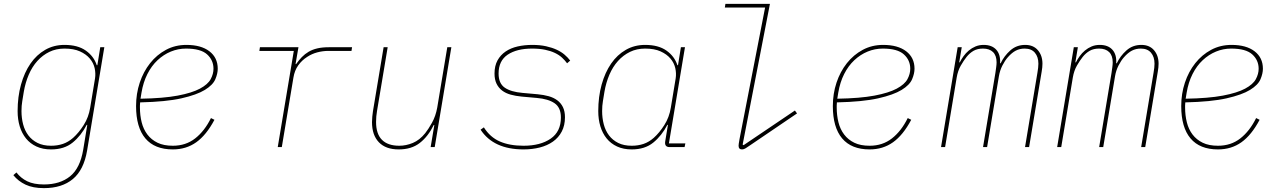

<svg xmlns="http://www.w3.org/2000/svg" viewBox="-20 -760 6640 992"><path d="M207 212Q150 212 112 194Q74 176 49 145L65 131Q87 160 120.5 176.5Q154 193 207 193Q290 193 342 151Q394 109 410 13L431 -115H428Q399 -59 355.5 -23.5Q312 12 244 12Q201 12 168.5 -3Q136 -18 114.5 -44.5Q93 -71 82 -107Q71 -143 71 -186Q71 -260 88.5 -323Q106 -386 137.5 -431.5Q169 -477 213.5 -502.5Q258 -528 313 -528Q382 -528 423.5 -498.5Q465 -469 480 -423H483L498 -516H519L430 18Q413 118 356.5 165Q300 212 207 212ZM244 -7Q277 -7 305 -16.5Q333 -26 358 -48Q387 -74 412.5 -114Q438 -154 446 -204L471 -355Q475 -381 469 -408Q463 -435 444 -457.5Q425 -480 393 -494.5Q361 -509 313 -509Q270 -509 235 -492Q200 -475 173 -445Q146 -415 128.5 -374Q111 -333 103 -286L95 -237Q91 -214 91 -186Q91 -150 99.5 -117.5Q108 -85 126.5 -60.5Q145 -36 174 -21.5Q203 -7 244 -7Z M873 12Q779 12 731 -45Q683 -102 683 -212Q683 -276 702 -333Q721 -390 755.5 -433.5Q790 -477 837.5 -502.5Q885 -528 943 -528Q1019 -528 1062 -495Q1105 -462 1105 -405Q1105 -380 1092.5 -350.5Q1080 -321 1038.5 -295.5Q997 -270 917.5 -252Q838 -234 704 -231Q703 -223 703 -214.5Q703 -206 703 -205Q703 -164 712 -128Q721 -92 741.5 -65Q762 -38 794 -22.5Q826 -7 873 -7Q940 -7 988.5 -45Q1037 -83 1070 -150L1088 -141Q1046 -62 994 -25Q942 12 873 12ZM941 -509Q900 -509 862.5 -493.5Q825 -478 794 -449Q763 -420 741.5 -377.5Q720 -335 711 -281L706 -250Q824 -252 898 -266Q972 -280 1013 -302Q1054 -324 1068.5 -351Q1083 -378 1083 -405Q1083 -449 1050 -479Q1017 -509 941 -509Z M1415 0 1498 -497H1320L1323 -516H1522L1507 -429H1510Q1524 -449 1539.5 -465Q1555 -481 1574.5 -492.5Q1594 -504 1619.5 -510Q1645 -516 1680 -516H1799L1796 -497H1677Q1648 -497 1619.5 -489.5Q1591 -482 1567 -466Q1540 -449 1521 -422.5Q1502 -396 1496 -359L1436 0Z M2224 -114H2221Q2192 -55 2149 -21.5Q2106 12 2040 12Q1973 12 1937.5 -25Q1902 -62 1902 -129Q1902 -143 1903.5 -157.5Q1905 -172 1907 -186L1962 -516H1983L1928 -187Q1923 -159 1923 -130Q1923 -68 1953.5 -37.5Q1984 -7 2043 -7Q2078 -7 2113 -21.5Q2148 -36 2177 -72Q2193 -92 2212 -126Q2231 -160 2239 -204L2291 -516H2312L2226 0H2205Z M2685 12Q2530 12 2463 -90L2480 -102Q2512 -51 2562.5 -29Q2613 -7 2685 -7Q2772 -7 2825 -43.5Q2878 -80 2878 -153Q2878 -204 2845.5 -226.5Q2813 -249 2753 -254L2675 -261Q2644 -264 2618.5 -271Q2593 -278 2574.5 -292Q2556 -306 2545.5 -327.5Q2535 -349 2535 -380Q2535 -420 2550.5 -448Q2566 -476 2592.5 -494Q2619 -512 2654.5 -520Q2690 -528 2730 -528Q2770 -528 2801.5 -521Q2833 -514 2856.5 -503Q2880 -492 2897 -477.5Q2914 -463 2926 -447L2910 -433Q2899 -448 2884 -462Q2869 -476 2847 -486.5Q2825 -497 2796 -503Q2767 -509 2729 -509Q2650 -509 2603 -477.5Q2556 -446 2556 -380Q2556 -329 2588 -307Q2620 -285 2680 -280L2758 -273Q2789 -270 2814.5 -263Q2840 -256 2859 -242Q2878 -228 2888.5 -206.5Q2899 -185 2899 -154Q2899 -112 2882.5 -80.5Q2866 -49 2837 -28.5Q2808 -8 2769 2Q2730 12 2685 12Z M3244 12Q3201 12 3168.5 -3Q3136 -18 3114.5 -44.5Q3093 -71 3082 -107Q3071 -143 3071 -186Q3071 -260 3088.5 -323Q3106 -386 3137.5 -431.5Q3169 -477 3213.5 -502.5Q3258 -528 3313 -528Q3382 -528 3423.5 -498.5Q3465 -469 3480 -423H3483L3498 -516H3519L3436 -19H3521L3517 0H3440Q3412 0 3417 -30L3431 -115H3428Q3399 -59 3355.5 -23.5Q3312 12 3244 12ZM3244 -7Q3277 -7 3305 -16.5Q3333 -26 3358 -48Q3387 -74 3412.5 -114Q3438 -154 3446 -204L3471 -355Q3475 -381 3469 -408Q3463 -435 3444 -457.5Q3425 -480 3393 -494.5Q3361 -509 3313 -509Q3270 -509 3235 -492Q3200 -475 3173 -445Q3146 -415 3128.5 -374Q3111 -333 3103 -286L3095 -237Q3091 -214 3091 -186Q3091 -150 3099.5 -117.5Q3108 -85 3126.5 -60.5Q3145 -36 3174 -21.5Q3203 -7 3244 -7Z M3814 12Q3796 12 3796 -7Q3796 -10 3797 -18Q3798 -26 3801 -42L3933 -721H3725L3728 -740H3958L3817 -13L3822 -10L4087 -189L4098 -174L3855 -9Q3842 0 3832.5 6Q3823 12 3814 12Z M4473 12Q4379 12 4331 -45Q4283 -102 4283 -212Q4283 -276 4302 -333Q4321 -390 4355.5 -433.5Q4390 -477 4437.5 -502.5Q4485 -528 4543 -528Q4619 -528 4662 -495Q4705 -462 4705 -405Q4705 -380 4692.5 -350.5Q4680 -321 4638.5 -295.5Q4597 -270 4517.5 -252Q4438 -234 4304 -231Q4303 -223 4303 -214.5Q4303 -206 4303 -205Q4303 -164 4312 -128Q4321 -92 4341.5 -65Q4362 -38 4394 -22.5Q4426 -7 4473 -7Q4540 -7 4588.5 -45Q4637 -83 4670 -150L4688 -141Q4646 -62 4594 -25Q4542 12 4473 12ZM4541 -509Q4500 -509 4462.5 -493.5Q4425 -478 4394 -449Q4363 -420 4341.5 -377.5Q4320 -335 4311 -281L4306 -250Q4424 -252 4498 -266Q4572 -280 4613 -302Q4654 -324 4668.5 -351Q4683 -378 4683 -405Q4683 -449 4650 -479Q4617 -509 4541 -509Z M4842 0 4928 -516H4949L4936 -438H4939Q4947 -454 4958.5 -470Q4970 -486 4985.5 -499Q5001 -512 5020 -520Q5039 -528 5062 -528Q5105 -528 5127.5 -503Q5150 -478 5147 -433H5150Q5168 -471 5200 -499.5Q5232 -528 5277 -528Q5319 -528 5342.5 -500.5Q5366 -473 5366 -431Q5366 -422 5365 -411.5Q5364 -401 5362 -390L5297 0H5276L5340 -384Q5345 -412 5345 -431Q5345 -466 5327 -487.5Q5309 -509 5274 -509Q5249 -509 5228.5 -498.5Q5208 -488 5187 -464Q5172 -447 5159 -421.5Q5146 -396 5141 -366L5080 0H5059L5123 -384Q5125 -399 5127 -413Q5129 -427 5129 -438Q5129 -473 5110.5 -491Q5092 -509 5059 -509Q5030 -509 5010 -497.5Q4990 -486 4974 -466Q4959 -447 4944 -421Q4929 -395 4923 -360L4863 0Z M5442 0 5528 -516H5549L5536 -438H5539Q5547 -454 5558.5 -470Q5570 -486 5585.5 -499Q5601 -512 5620 -520Q5639 -528 5662 -528Q5705 -528 5727.5 -503Q5750 -478 5747 -433H5750Q5768 -471 5800 -499.5Q5832 -528 5877 -528Q5919 -528 5942.5 -500.5Q5966 -473 5966 -431Q5966 -422 5965 -411.5Q5964 -401 5962 -390L5897 0H5876L5940 -384Q5945 -412 5945 -431Q5945 -466 5927 -487.5Q5909 -509 5874 -509Q5849 -509 5828.5 -498.5Q5808 -488 5787 -464Q5772 -447 5759 -421.5Q5746 -396 5741 -366L5680 0H5659L5723 -384Q5725 -399 5727 -413Q5729 -427 5729 -438Q5729 -473 5710.5 -491Q5692 -509 5659 -509Q5630 -509 5610 -497.5Q5590 -486 5574 -466Q5559 -447 5544 -421Q5529 -395 5523 -360L5463 0Z M6273 12Q6179 12 6131 -45Q6083 -102 6083 -212Q6083 -276 6102 -333Q6121 -390 6155.5 -433.5Q6190 -477 6237.5 -502.5Q6285 -528 6343 -528Q6419 -528 6462 -495Q6505 -462 6505 -405Q6505 -380 6492.5 -350.5Q6480 -321 6438.5 -295.5Q6397 -270 6317.5 -252Q6238 -234 6104 -231Q6103 -223 6103 -214.5Q6103 -206 6103 -205Q6103 -164 6112 -128Q6121 -92 6141.5 -65Q6162 -38 6194 -22.5Q6226 -7 6273 -7Q6340 -7 6388.5 -45Q6437 -83 6470 -150L6488 -141Q6446 -62 6394 -25Q6342 12 6273 12ZM6341 -509Q6300 -509 6262.5 -493.5Q6225 -478 6194 -449Q6163 -420 6141.5 -377.5Q6120 -335 6111 -281L6106 -250Q6224 -252 6298 -266Q6372 -280 6413 -302Q6454 -324 6468.5 -351Q6483 -378 6483 -405Q6483 -449 6450 -479Q6417 -509 6341 -509Z"/></svg>

Font: IBM Plex Mono Thin
Style: Italic
Weight: 100
Italic angle: -9°
Monospace: yes
Designer: Mike Abbink, Paul van der Laan, Pieter van Rosmalen
Foundry: Bold Monday
Version: Version 2.3